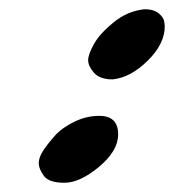

<svg xmlns="http://www.w3.org/2000/svg" viewBox="-20 -380 377 416"><path d="M195 -129Q236 -129 236 -89Q236 -53 194.5 -18.5Q153 16 119.5 16Q86 16 75 1Q64 -14 64 -26.5Q64 -39 73.5 -53.5Q83 -68 98.5 -85.5Q114 -103 140.5 -116Q167 -129 195 -129ZM337 -323Q337 -285 300 -248.5Q263 -212 224 -208Q196 -208 183.5 -222.5Q171 -237 171 -249.5Q171 -262 183.5 -284.5Q196 -307 226 -331.5Q256 -356 293 -360Q313 -360 324 -351Q335 -342 336 -332Z"/></svg>

Font: Mrs Sheppards
Style: Regular
Weight: 400
Version: Version 1.000